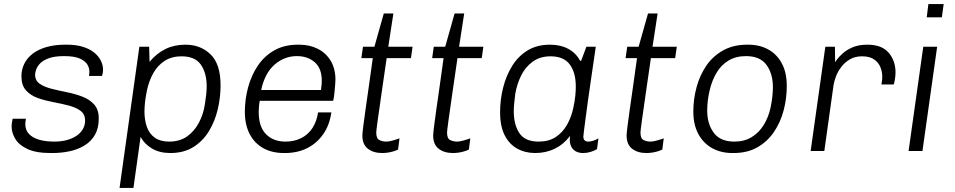

<svg xmlns="http://www.w3.org/2000/svg" viewBox="-20 -740 4681 941"><path d="M228 10Q156 10 114 -10Q72 -30 54.5 -60Q37 -90 37 -119Q37 -130 38.5 -139.5Q40 -149 42 -158H107Q106 -151 105 -144.5Q104 -138 104 -131Q104 -103 121.5 -84Q139 -65 171 -55.5Q203 -46 246 -46Q280 -46 307.5 -53.5Q335 -61 355 -74.5Q375 -88 386 -107Q397 -126 397 -149Q397 -181 374 -197.5Q351 -214 316 -223Q281 -232 241 -239.5Q201 -247 165.5 -259.5Q130 -272 107.5 -297Q85 -322 85 -366Q85 -399 99 -427.5Q113 -456 140.5 -477Q168 -498 208 -509.5Q248 -521 300 -521H308Q353 -521 386.5 -510.5Q420 -500 441.5 -482.5Q463 -465 474 -443Q485 -421 485 -399Q485 -390 483.5 -381.5Q482 -373 480 -368H416Q417 -372 417.5 -377.5Q418 -383 418 -391Q418 -406 408.5 -423Q399 -440 372.5 -452.5Q346 -465 294 -465Q246 -465 217.5 -454Q189 -443 175 -427.5Q161 -412 156.5 -397Q152 -382 152 -375Q152 -345 174.5 -329.5Q197 -314 232.5 -305Q268 -296 308 -288Q348 -280 383.5 -266.5Q419 -253 441.5 -228Q464 -203 464 -159Q464 -112 445.5 -79.5Q427 -47 394 -27Q361 -7 320.5 1.5Q280 10 237 10Z M566 181 663 -511H711L713 -437Q747 -478 790.5 -499.5Q834 -521 889 -521Q963 -521 1012 -473.5Q1061 -426 1061 -322Q1061 -264 1047.5 -205.5Q1034 -147 1004.5 -98Q975 -49 928 -19.5Q881 10 815 10Q762 10 725 -12Q688 -34 669 -69L634 181ZM809 -46Q861 -46 897 -71.5Q933 -97 955 -139Q977 -181 984 -228Q988 -253 990.5 -275.5Q993 -298 993 -316Q993 -382 964.5 -423Q936 -464 870 -464Q822 -464 787.5 -442Q753 -420 731.5 -382Q710 -344 700 -296Q694 -267 691 -241.5Q688 -216 688 -193Q688 -151 700 -117.5Q712 -84 739 -65Q766 -46 809 -46Z M1371 10Q1314 10 1271 -13.5Q1228 -37 1204 -82.5Q1180 -128 1180 -192Q1180 -253 1196 -312Q1212 -371 1243.5 -418Q1275 -465 1324 -493Q1373 -521 1440 -521H1447Q1497 -521 1537 -501Q1577 -481 1600.5 -442.5Q1624 -404 1624 -349Q1624 -341 1622.5 -323Q1621 -305 1619 -284Q1617 -263 1613 -246H1253Q1250 -229 1249 -215.5Q1248 -202 1248 -191Q1248 -118 1284 -82Q1320 -46 1379 -46Q1422 -46 1456 -63Q1490 -80 1511 -112Q1532 -144 1539 -189H1604Q1595 -126 1563.5 -81.5Q1532 -37 1484.5 -13.5Q1437 10 1377 10ZM1260 -299H1553Q1556 -319 1556.5 -328.5Q1557 -338 1557 -345Q1557 -405 1522.5 -435Q1488 -465 1435 -465Q1374 -465 1326 -423.5Q1278 -382 1260 -299Z M1853 10Q1810 10 1783 -11Q1756 -32 1756 -76Q1756 -85 1760 -118.5Q1764 -152 1771.5 -203.5Q1779 -255 1788 -319Q1797 -383 1807 -455H1751L1759 -511H1815L1861 -674H1908L1883 -511H2002L1994 -455H1875Q1861 -359 1849.5 -279.5Q1838 -200 1831 -149.5Q1824 -99 1824 -90Q1824 -61 1839.5 -53.5Q1855 -46 1874 -46Q1885 -46 1905 -51.5Q1925 -57 1938 -62L1931 -7Q1921 -2 1907.5 2Q1894 6 1880 8Q1866 10 1853 10Z M2200 10Q2157 10 2130 -11Q2103 -32 2103 -76Q2103 -85 2107 -118.5Q2111 -152 2118.5 -203.5Q2126 -255 2135 -319Q2144 -383 2154 -455H2098L2106 -511H2162L2208 -674H2255L2230 -511H2349L2341 -455H2222Q2208 -359 2196.5 -279.5Q2185 -200 2178 -149.5Q2171 -99 2171 -90Q2171 -61 2186.5 -53.5Q2202 -46 2221 -46Q2232 -46 2252 -51.5Q2272 -57 2285 -62L2278 -7Q2268 -2 2254.5 2Q2241 6 2227 8Q2213 10 2200 10Z M2603 10Q2554 10 2515 -11.5Q2476 -33 2453.5 -77Q2431 -121 2431 -190Q2431 -252 2446 -311Q2461 -370 2490.5 -417.5Q2520 -465 2566 -493Q2612 -521 2675 -521Q2728 -521 2766 -500Q2804 -479 2823 -442H2828L2854 -511H2900Q2889 -436 2879.5 -371Q2870 -306 2862.5 -253Q2855 -200 2850 -160.5Q2845 -121 2842 -98.5Q2839 -76 2839 -71Q2839 -58 2845.5 -52Q2852 -46 2863 -46Q2874 -46 2888 -50.5Q2902 -55 2913 -62L2906 -9Q2892 -1 2874.5 4.5Q2857 10 2838 10Q2815 10 2799 0Q2783 -10 2776.5 -29Q2770 -48 2774 -74Q2743 -33 2699.5 -11.5Q2656 10 2603 10ZM2620 -46Q2669 -46 2703 -68Q2737 -90 2758.5 -127.5Q2780 -165 2790 -212Q2797 -245 2799.5 -269.5Q2802 -294 2802 -316Q2802 -384 2772.5 -424Q2743 -464 2678 -464Q2627 -464 2591 -438Q2555 -412 2534 -369.5Q2513 -327 2505 -278Q2502 -252 2500 -232Q2498 -212 2498 -195Q2498 -129 2525.5 -87.5Q2553 -46 2620 -46Z M3148 10Q3105 10 3078 -11Q3051 -32 3051 -76Q3051 -85 3055 -118.5Q3059 -152 3066.5 -203.5Q3074 -255 3083 -319Q3092 -383 3102 -455H3046L3054 -511H3110L3156 -674H3203L3178 -511H3297L3289 -455H3170Q3156 -359 3144.5 -279.5Q3133 -200 3126 -149.5Q3119 -99 3119 -90Q3119 -61 3134.5 -53.5Q3150 -46 3169 -46Q3180 -46 3200 -51.5Q3220 -57 3233 -62L3226 -7Q3216 -2 3202.5 2Q3189 6 3175 8Q3161 10 3148 10Z M3569 10Q3514 10 3471 -13.5Q3428 -37 3403 -82.5Q3378 -128 3378 -193Q3378 -254 3394 -313Q3410 -372 3442 -418.5Q3474 -465 3524 -493Q3574 -521 3642 -521H3647Q3703 -521 3745.5 -497.5Q3788 -474 3812 -429Q3836 -384 3836 -319Q3836 -257 3820.5 -198.5Q3805 -140 3773 -93Q3741 -46 3692 -18Q3643 10 3575 10ZM3579 -46Q3628 -46 3664 -68Q3700 -90 3723 -127.5Q3746 -165 3756 -210Q3762 -238 3765 -264Q3768 -290 3768 -313Q3768 -379 3736.5 -422Q3705 -465 3636 -465Q3587 -465 3551 -443.5Q3515 -422 3492.5 -384.5Q3470 -347 3459 -301Q3452 -273 3449 -247Q3446 -221 3446 -198Q3446 -133 3478 -89.5Q3510 -46 3579 -46Z M3953 0 4025 -511H4072L4073 -435Q4073 -436 4082.5 -449Q4092 -462 4111 -479Q4130 -496 4159.5 -508.5Q4189 -521 4231 -521Q4302 -521 4335.5 -481.5Q4369 -442 4369 -385Q4369 -368 4365.5 -348Q4362 -328 4360 -326H4300Q4303 -342 4303.5 -350.5Q4304 -359 4304 -365Q4304 -388 4295 -410.5Q4286 -433 4264.5 -448.5Q4243 -464 4204 -464Q4171 -464 4146 -449.5Q4121 -435 4104 -413Q4087 -391 4077.5 -366.5Q4068 -342 4065 -321L4020 0Z M4433 0 4505 -511H4573L4501 0ZM4522 -655 4530 -720H4605L4596 -655Z"/></svg>

Font: Chivo ExtraLight
Style: Italic
Weight: 250
Italic angle: -8.05°
Designer: Hector Gatti
Foundry: Omnibus-Type
Version: Version 2.002